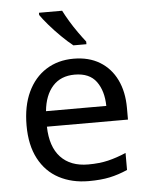

<svg xmlns="http://www.w3.org/2000/svg" viewBox="-54 -811 673 866"><g transform="rotate(-5 282.0 -378.0)"><path d="M292 -546Q361 -546 410.5 -516Q460 -486 486.5 -431.5Q513 -377 513 -304V-251H146Q148 -160 192.5 -112.5Q237 -65 317 -65Q368 -65 407.5 -74.5Q447 -84 489 -102V-25Q448 -7 408 1.5Q368 10 313 10Q237 10 178.5 -21Q120 -52 87.5 -113.5Q55 -175 55 -264Q55 -352 84.5 -415Q114 -478 167.5 -512Q221 -546 292 -546ZM291 -474Q228 -474 191.5 -433.5Q155 -393 148 -321H421Q420 -389 389 -431.5Q358 -474 291 -474ZM260 -766Q271 -744 287.5 -716.5Q304 -689 322.5 -663Q341 -637 356 -618V-606H297Q274 -624 245 -652.5Q216 -681 191.5 -709.5Q167 -738 155 -756V-766Z"/></g></svg>

Font: Noto Sans Lydian
Style: Regular
Weight: 400
Designer: Monotype Design Team
Foundry: Monotype Imaging Inc.
Version: Version 2.002; ttfautohint (v1.8.4.7-5d5b)